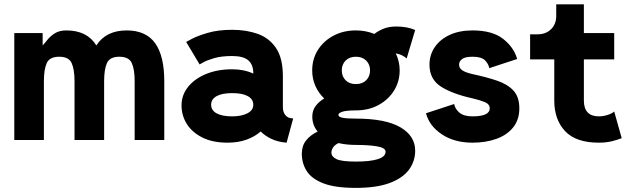

<svg xmlns="http://www.w3.org/2000/svg" viewBox="-20 -665 2990 912"><path d="M334 0V-279.3Q334 -335.4 320.3 -365.5Q306.6 -395.5 261.2 -395.5Q215.8 -395.5 202.1 -365.5Q188.5 -335.4 188.5 -279.3V0H47.9V-507.8H182.6V-449.2Q190.9 -457.5 204.1 -474.6Q217.3 -491.7 239.3 -506.1Q261.2 -520.5 295.4 -520.5Q394 -520.5 437.5 -449.2Q483.9 -520.5 581.5 -520.5Q673.3 -520.5 716.8 -460Q760.3 -399.4 760.3 -279.3V0H619.6V-279.3Q619.6 -335.4 606 -365.5Q592.3 -395.5 546.9 -395.5Q501.5 -395.5 488 -365.5Q474.6 -335.4 474.6 -279.3V0Z M1061 12.7Q991.2 12.7 942.4 -11.2Q893.6 -35.2 867.9 -75.4Q842.3 -115.7 842.3 -164.6Q842.3 -213.4 873.3 -252.2Q904.3 -291 958.7 -313.5Q1013.2 -335.9 1083 -335.9Q1139.6 -335.9 1183.1 -315.4V-317.9Q1183.1 -357.4 1159.7 -378.2Q1136.2 -398.9 1082.5 -398.9Q1032.2 -398.9 997.8 -388.9Q963.4 -378.9 945.8 -368.9Q928.2 -358.9 928.2 -358.9L864.3 -465.8Q864.3 -465.8 891.1 -480.2Q918 -494.6 967 -509Q1016.1 -523.4 1083 -523.4Q1150.4 -523.4 1204.8 -503.9Q1259.3 -484.4 1291.5 -436.3Q1323.7 -388.2 1323.7 -302.7V-154.8Q1323.7 -132.8 1335.9 -117.7Q1348.1 -102.5 1372.6 -102.5L1341.3 12.7Q1299.3 9.3 1268.6 -5.6Q1237.8 -20.5 1218.3 -40.5Q1190.9 -16.1 1151.1 -1.7Q1111.3 12.7 1061 12.7ZM1183.1 -167.5Q1183.1 -193.8 1157.2 -208.3Q1131.3 -222.7 1083 -222.7Q1034.7 -222.7 1008.8 -208.3Q982.9 -193.8 982.9 -167.5Q982.9 -141.1 1008.8 -126.7Q1034.7 -112.3 1083 -112.3Q1127 -112.3 1155 -126.7Q1183.1 -141.1 1183.1 -167.5Z M1462.9 -330.6Q1462.9 -384.3 1489.7 -427.2Q1516.6 -470.2 1563.7 -495.4Q1610.8 -520.5 1670.4 -520.5Q1717.3 -520.5 1758.3 -503.9Q1777.3 -519 1803 -529.1Q1828.6 -539.1 1862.8 -539.1Q1913.6 -539.1 1952.1 -522.5L1911.6 -387.2Q1891.6 -405.8 1859.9 -411.6Q1878.4 -373.5 1878.4 -330.6Q1878.4 -277.3 1851.3 -234.1Q1824.2 -190.9 1777.3 -165.8Q1730.5 -140.6 1670.4 -140.6Q1626.5 -140.6 1606.9 -134.5Q1587.4 -128.4 1587.4 -119.1Q1587.4 -109.9 1606.7 -105.7Q1626 -101.6 1670.4 -101.6Q1811 -101.6 1881.6 -60.5Q1952.1 -19.5 1952.1 50.8Q1952.1 100.6 1922.9 140.6Q1893.6 180.7 1831.3 204.1Q1769 227.5 1670.4 227.5Q1571.8 227.5 1515.9 205.8Q1460 184.1 1436.8 147.2Q1413.6 110.4 1413.6 65.4Q1413.6 27.3 1434.1 1.7Q1454.6 -23.9 1488.8 -40Q1463.4 -70.3 1463.4 -111.3Q1463.4 -140.1 1479.2 -161.4Q1495.1 -182.6 1520 -197.3Q1493.2 -222.7 1478 -256.8Q1462.9 -291 1462.9 -330.6ZM1603.5 -330.6Q1603.5 -302.2 1621.6 -283.9Q1639.6 -265.6 1670.4 -265.6Q1701.2 -265.6 1719.5 -283.9Q1737.8 -302.2 1737.8 -330.6Q1737.8 -358.9 1719.5 -377.2Q1701.2 -395.5 1670.4 -395.5Q1639.6 -395.5 1621.6 -377.2Q1603.5 -358.9 1603.5 -330.6ZM1811.5 55.7Q1811.5 37.1 1771.7 30.3Q1731.9 23.4 1670.4 23.4Q1625.5 23.4 1587.9 14.6Q1568.8 23.9 1561.5 36.4Q1554.2 48.8 1554.2 60.1Q1554.2 79.1 1578.4 90.8Q1602.5 102.5 1670.4 102.5Q1738.8 102.5 1775.1 90.8Q1811.5 79.1 1811.5 55.7Z M2224.6 -520.5Q2318.4 -520.5 2369.6 -480.5Q2420.9 -440.4 2436.5 -384.8L2304.2 -341.3Q2299.8 -362.8 2283 -379.2Q2266.1 -395.5 2224.6 -395.5Q2189.9 -395.5 2175.3 -384.8Q2160.6 -374 2160.6 -357.9Q2160.6 -341.8 2175.5 -331.3Q2190.4 -320.8 2224.6 -313Q2290.5 -298.8 2340.6 -282Q2390.6 -265.1 2418.7 -234.9Q2446.8 -204.6 2446.8 -150.4Q2446.8 -96.2 2417.5 -59.8Q2388.2 -23.4 2337.9 -5.4Q2287.6 12.7 2224.6 12.7Q2138.2 12.7 2078.9 -26.9Q2019.5 -66.4 2003.4 -127L2137.2 -170.9Q2141.6 -147.5 2162.4 -129.9Q2183.1 -112.3 2224.6 -112.3Q2306.2 -112.3 2306.2 -150.4Q2306.2 -170.4 2282.5 -180.2Q2258.8 -189.9 2224.6 -197.8Q2128.9 -218.8 2074.5 -253.7Q2020 -288.6 2020 -357.9Q2020 -404.3 2045.2 -441.2Q2070.3 -478 2116.2 -499.3Q2162.1 -520.5 2224.6 -520.5Z M2533.2 -502Q2572.8 -502 2597.4 -526.1Q2622.1 -550.3 2622.1 -589.8V-644.5H2753.4V-507.8H2897.5V-382.8H2753.4V-187.5Q2753.4 -112.3 2825.2 -112.3Q2844.7 -112.3 2865.7 -118.9Q2886.7 -125.5 2897.5 -135.3L2933.1 -8.8Q2914.1 -1 2886.5 5.9Q2858.9 12.7 2824.2 12.7Q2715.8 12.7 2664.3 -42Q2612.8 -96.7 2612.8 -187.5V-382.8H2498V-502Z"/></svg>

Font: Giphurs
Style: Bold
Weight: 700
Version: Version 0.920; ttfautohint (v1.8.4.7-5d5b)